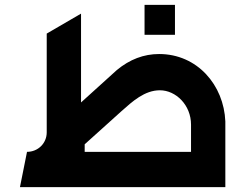

<svg xmlns="http://www.w3.org/2000/svg" viewBox="-20 -769 1006 789"><path d="M91 -145 62 0H906V-270C900 -419 791 -547 634 -547C571 -547 513 -525 460 -481L313 -348V-713L172 -631V-225C172 -180 136 -145 91 -145ZM328 -145V-176L479 -312C524 -352 574 -398 637 -398C703 -398 765 -337 765 -257V-145ZM574 -626H699V-749H574Z"/></svg>

Font: All Genders v4
Style: Bold
Weight: 700
Designer: Rassam Alawdi
Foundry: Rassam Art
Version: Version 3.100;FEAKit 1.0